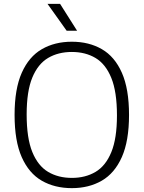

<svg xmlns="http://www.w3.org/2000/svg" viewBox="-20 -965 744 994"><path d="M352 9Q263 9 196.2 -29.5Q129.5 -68 92.5 -151.5Q55.5 -235 55.5 -370Q55.5 -505 92.8 -588.5Q130 -672 196.8 -710.5Q263.5 -749 352 -749Q440.5 -749 507.2 -710.5Q574 -672 611 -588.2Q648 -504.5 648 -370Q648 -235.5 610.8 -151.8Q573.5 -68 506.8 -29.5Q440 9 352 9ZM352 -44Q422 -44 474.5 -75Q527 -106 556.2 -177Q585.5 -248 585.5 -367.5Q585.5 -490 556.2 -561.8Q527 -633.5 474.5 -664.8Q422 -696 352 -696Q281.5 -696 229 -665Q176.5 -634 147.2 -563.2Q118 -492.5 118 -372.5Q118 -250 147.2 -178.2Q176.5 -106.5 229 -75.2Q281.5 -44 352 -44ZM325 -806 226 -945H291L379 -806Z"/></svg>

Font: Encode Sans SC Light
Style: Regular
Weight: 300
Version: Version 3.002